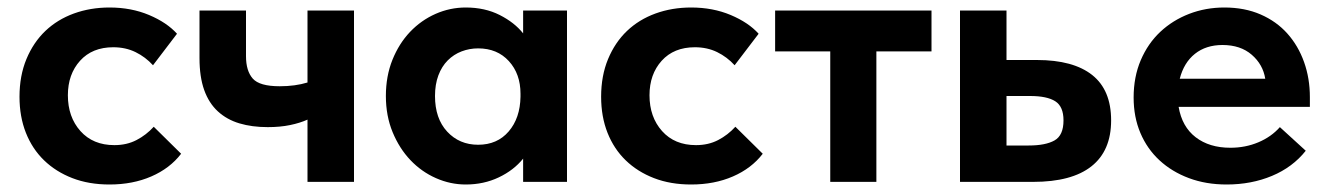

<svg xmlns="http://www.w3.org/2000/svg" viewBox="-20 -485 3545 512"><path d="M272 7Q217 7 173 -10Q129 -27 97.5 -57.5Q66 -88 49 -131Q32 -174 32 -227Q32 -283 50.5 -327.5Q69 -372 101 -402.5Q133 -433 177 -449Q221 -465 272 -465Q330 -465 377.5 -445Q425 -425 452 -395L388 -311Q368 -333 341.5 -346Q315 -359 282 -359Q226 -359 193.5 -323Q161 -287 161 -231Q161 -173 194.5 -135.5Q228 -98 285 -98Q318 -98 344 -111.5Q370 -125 390 -147L463 -75Q433 -36 383.5 -14.5Q334 7 272 7Z M800 -166Q780 -157 753.5 -151.5Q727 -146 694 -146Q652 -146 618.5 -156Q585 -166 561 -188Q537 -210 524.5 -245Q512 -280 512 -330V-457H636V-335Q636 -296 654 -275.5Q672 -255 726 -255Q767 -255 800 -265V-457H924V0H800Z M1222 7Q1181 7 1142.5 -10Q1104 -27 1074.5 -58Q1045 -89 1027 -132.5Q1009 -176 1009 -229Q1009 -282 1026.5 -325.5Q1044 -369 1073.5 -400Q1103 -431 1141.5 -448Q1180 -465 1222 -465Q1273 -465 1312.5 -445Q1352 -425 1375 -396V-457H1492V0H1375V-62Q1350 -31 1310 -12Q1270 7 1222 7ZM1255 -99Q1306 -99 1336.5 -134.5Q1367 -170 1368 -227V-235Q1368 -288 1337 -322Q1306 -356 1255 -356Q1232 -356 1211 -348Q1190 -340 1174 -324Q1158 -308 1149 -284Q1140 -260 1140 -229Q1140 -169 1172.5 -134Q1205 -99 1255 -99Z M1823 7Q1768 7 1724 -10Q1680 -27 1648.5 -57.5Q1617 -88 1600 -131Q1583 -174 1583 -227Q1583 -283 1601.5 -327.5Q1620 -372 1652 -402.5Q1684 -433 1728 -449Q1772 -465 1823 -465Q1881 -465 1928.5 -445Q1976 -425 2003 -395L1939 -311Q1919 -333 1892.5 -346Q1866 -359 1833 -359Q1777 -359 1744.5 -323Q1712 -287 1712 -231Q1712 -173 1745.5 -135.5Q1779 -98 1836 -98Q1869 -98 1895 -111.5Q1921 -125 1941 -147L2014 -75Q1984 -36 1934.5 -14.5Q1885 7 1823 7Z M2194 -348H2047V-457H2464V-348H2317V0H2194Z M2540 -457H2664V-325H2745Q2842 -325 2892.5 -285Q2943 -245 2943 -164Q2943 -83 2890.5 -41.5Q2838 0 2735 0H2540ZM2723 -97Q2768 -97 2792 -110.5Q2816 -124 2816 -164Q2816 -201 2794 -215Q2772 -229 2727 -229H2664V-97Z M3251 7Q3196 7 3150.5 -10Q3105 -27 3072 -57.5Q3039 -88 3021 -130.5Q3003 -173 3003 -225Q3003 -280 3022 -324.5Q3041 -369 3074 -400Q3107 -431 3151 -448Q3195 -465 3245 -465Q3299 -465 3341.5 -446.5Q3384 -428 3413 -395.5Q3442 -363 3457.5 -319.5Q3473 -276 3473 -226V-200H3123Q3132 -147 3168.5 -119Q3205 -91 3261 -91Q3301 -91 3335.5 -105.5Q3370 -120 3393 -146L3462 -83Q3427 -39 3372 -16Q3317 7 3251 7ZM3240 -365Q3196 -365 3166.5 -341.5Q3137 -318 3126 -275H3354Q3348 -313 3318 -339Q3288 -365 3240 -365Z"/></svg>

Font: Tilda Sans Bold
Style: Regular
Weight: 700
Designer: ParaType Ltd
Foundry: ParaType Ltd
Version: Version 1.009